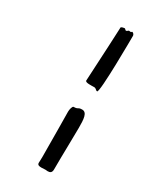

<svg xmlns="http://www.w3.org/2000/svg" viewBox="-188 -685 727 869"><g transform="rotate(30 175.0 -251.0)"><path d="M164 105C164 116 173 118 185 118C193 118 201 117 206 117C210 117 215 118 218 118C231 118 239 113 239 96C239 15 242 -63 242 -123C242 -168 240 -202 214 -202C190 -202 199 -193 174 -193C168 -193 163 -174 163 -162C163 -148 165 -28 165 75ZM164 -325C164 -314 197 -317 210 -317C221 -317 223 -307 231 -307C245 -307 246 -601 246 -605C246 -614 238 -620 234 -620C231 -620 233 -616 228 -616C226 -616 223 -616 220 -617C215 -617 214 -611 207 -610C202 -610 201 -617 196 -617C195 -617 178 -615 178 -609V-604C178 -588 171 -461 164 -325Z"/></g></svg>

Font: Oregano
Style: Italic
Weight: 400
Italic angle: -12°
Designer: Astigmatic (AOETI)
Foundry: Astigmatic (AOETI)
Version: Version 1.000